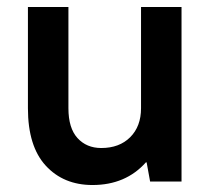

<svg xmlns="http://www.w3.org/2000/svg" viewBox="-20 -520 605 550"><path d="M245 10Q162 10 111 -45.5Q60 -101 60 -210V-500H176V-210Q176 -153 202 -124.5Q228 -96 270 -96Q322 -96 353 -127Q384 -158 384 -210V-500H500V0H410L400 -55H398Q340 10 245 10Z"/></svg>

Font: PT Root UI Bold
Style: Regular
Weight: 700
Designer: Vitaly Kuzmin
Foundry: ParaType Ltd.
Version: Version 2.000G